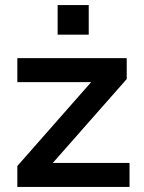

<svg xmlns="http://www.w3.org/2000/svg" viewBox="-20 -733 566 753"><path d="M48 0V-82L364 -441V-411H48V-505H477V-423L158 -61L157 -94H488V0ZM206 -597V-713H328V-597Z"/></svg>

Font: Mulish ExtraLight
Style: Bold
Weight: 700
Version: Version 3.603